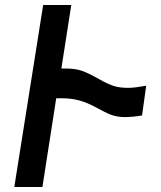

<svg xmlns="http://www.w3.org/2000/svg" viewBox="-20 -745 640 765"><path d="M152 -725H264L224.5 -472H243Q280 -472 306.5 -462.8Q333 -453.5 378 -428Q411.5 -409 434.8 -402Q458 -395 489 -395Q504.5 -395 520.8 -397Q537 -399 562.5 -403.5L546 -285Q509 -278.5 478 -278.5Q448 -278.5 424.5 -287Q401 -295.5 363.5 -316.5Q328 -336 295.8 -344.8Q263.5 -353.5 227 -353.5H204L149 0H37Z"/></svg>

Font: JuliaMono BoldItalic
Style: Regular
Weight: 700
Italic angle: -9°
Monospace: yes
Designer: cormullion
Foundry: corm
Version: Version 0.049; ttfautohint (v1.8.4)